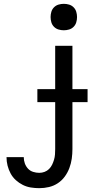

<svg xmlns="http://www.w3.org/2000/svg" viewBox="-20 -759 540 1002"><path d="M185 223Q163 223 141 219.5Q119 216 99 206Q79 196 62.5 181Q46 166 35.5 146.5Q25 127 19.5 105.5Q14 84 14 61H104Q104 78 109.5 93.5Q115 109 126 121Q137 133 153 138Q169 143 185 143Q199 143 212.5 138Q226 133 236 123Q246 113 252 100.5Q258 88 262 74.5Q266 61 267 47Q268 33 268 19V-226H175V-294H268V-520H358V-294H437V-226H358V19Q358 44 354.5 69Q351 94 342 118Q333 142 318 162.5Q303 183 282 197Q261 211 236 217Q211 223 185 223ZM313 -601Q299 -601 285.5 -605Q272 -609 262 -619Q252 -629 248 -642.5Q244 -656 244 -670Q244 -684 248 -697.5Q252 -711 262 -721Q272 -731 285.5 -735Q299 -739 313 -739Q327 -739 340.5 -735Q354 -731 364 -721Q374 -711 378 -697.5Q382 -684 382 -670Q382 -656 378 -642.5Q374 -629 364 -619Q354 -609 340.5 -605Q327 -601 313 -601Z"/></svg>

Font: Iosevka Bendy Medium
Style: Regular
Weight: 500
Monospace: yes
Designer: Belleve Invis
Foundry: Belleve Invis
Version: Version 30.1.2